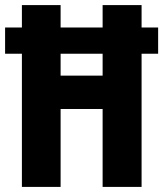

<svg xmlns="http://www.w3.org/2000/svg" viewBox="-24 -734 641 754"><path d="M62 0H214V-306H379V0H532V-523H597V-626H532V-714H379V-626H214V-714H62V-626H-4V-523H62ZM214 -437V-523H379V-437Z"/></svg>

Font: Noto Sans Arabic UI XCn XBd
Style: Regular
Weight: 800
Width: 2
Designer: Monotype Design Team, Nadine Chahine and Nizar Qandah
Foundry: Monotype Imaging Inc.
Version: Version 2.010